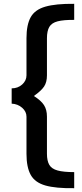

<svg xmlns="http://www.w3.org/2000/svg" viewBox="-20 -763 430 1004"><path d="M368 221V137Q312.5 137 281.2 128.5Q250 120 237.8 99Q225.5 78 225.5 41V-153Q225.5 -189.5 210 -213.5Q194.5 -237.5 157 -261Q195.5 -288 210.5 -310.5Q225.5 -333 225.5 -369V-563Q225.5 -601.5 238 -622.5Q250.5 -643.5 281.5 -651.5Q312.5 -659.5 368 -659V-743Q271.5 -744 217 -728.2Q162.5 -712.5 140.5 -673Q118.5 -633.5 118.5 -563V-369Q118.5 -341.5 96 -321.2Q73.5 -301 41 -301V-221Q73 -219.5 95.8 -199.5Q118.5 -179.5 118.5 -153V41Q118.5 112 140.8 151.8Q163 191.5 217.5 207Q272 222.5 368 221Z"/></svg>

Font: League Gothic SemiExpanded
Style: Regular
Weight: 400
Width: 6
Designer: The League of Moveable Type
Version: Version 1.600; ttfautohint (v1.8.3)